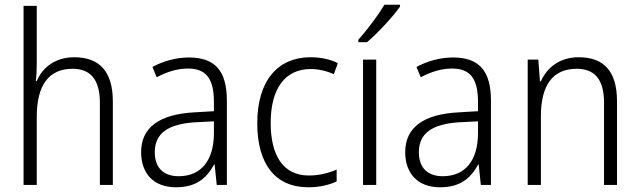

<svg xmlns="http://www.w3.org/2000/svg" viewBox="-20 -785 2716 815"><path d="M136 -517V-760H80V0H136V-289C136 -426 189 -493 288 -493C363 -493 404 -449 404 -348V0H459V-354C459 -482 402 -542 295 -542C214 -542 160 -498 136 -441H132C135 -466 136 -489 136 -517Z M782 -541C726 -541 672 -525 627 -501L645 -457C690 -481 734 -494 778 -494C852 -494 888 -455 888 -352V-313L804 -308C658 -300 579 -245 579 -139C579 -49 632 10 727 10C814 10 858 -30 889 -87H891L900 0H943V-358C943 -485 892 -541 782 -541ZM810 -266 888 -270V-217C887 -105 835 -37 738 -37C675 -37 637 -72 637 -139C637 -219 693 -259 810 -266Z M1289 10C1336 10 1378 0 1409 -15V-65C1374 -50 1334 -40 1291 -40C1180 -40 1129 -128 1129 -263C1129 -409 1190 -492 1299 -492C1331 -492 1367 -484 1397 -470L1414 -517C1383 -533 1343 -542 1298 -542C1159 -542 1072 -442 1072 -262C1072 -89 1148 10 1289 10Z M1678 -757V-765H1612C1585 -720 1540 -660 1501 -616V-606H1538C1584 -645 1648 -714 1678 -757ZM1577 0V-532H1521V0Z M1903 -541C1847 -541 1793 -525 1748 -501L1766 -457C1811 -481 1855 -494 1899 -494C1973 -494 2009 -455 2009 -352V-313L1925 -308C1779 -300 1700 -245 1700 -139C1700 -49 1753 10 1848 10C1935 10 1979 -30 2010 -87H2012L2021 0H2064V-358C2064 -485 2013 -541 1903 -541ZM1931 -266 2009 -270V-217C2008 -105 1956 -37 1859 -37C1796 -37 1758 -72 1758 -139C1758 -219 1814 -259 1931 -266Z M2436 -542C2355 -542 2301 -497 2276 -440H2272L2265 -532H2220V0H2276V-292C2276 -427 2329 -493 2428 -493C2504 -493 2544 -448 2544 -349V0H2599V-356C2599 -484 2542 -542 2436 -542Z"/></svg>

Font: Noto Sans Armenian SemiCondensed Light
Style: Regular
Weight: 300
Width: 4
Designer: Monotype Design Team
Foundry: Monotype Imaging Inc.
Version: Version 2.008